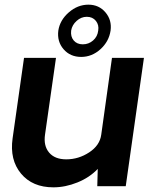

<svg xmlns="http://www.w3.org/2000/svg" viewBox="-20 -798 642 823"><path d="M328 -554Q281 -554 252.5 -587Q224 -620 230 -667Q237 -712 275 -745Q313 -778 359 -778Q404 -778 432 -745Q460 -712 454 -667Q447 -620 410.5 -587Q374 -554 328 -554ZM352 -726Q328 -726 308.5 -708.5Q289 -691 285 -667Q282 -641 296 -624.5Q310 -608 335 -608Q360 -608 379 -624.5Q398 -641 401 -667Q405 -691 391 -708.5Q377 -726 352 -726ZM597 -550 519 0H397L399 -74Q364 -37 312 -16Q260 5 209 5Q119 5 70 -54Q21 -113 34 -205L83 -550H220L173 -221Q166 -173 190.5 -144Q215 -115 264 -115Q317 -115 362.5 -145Q408 -175 414 -221L460 -550Z"/></svg>

Font: Oakes Grotesk
Style: Bold Italic
Weight: 600
Italic angle: -8°
Designer: Samuel Oakes
Foundry: Samuel Oakes
Version: Version 1.000;PS 001.000;hotconv 1.0.88;makeotf.lib2.5.64775